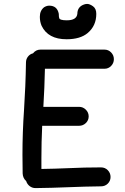

<svg xmlns="http://www.w3.org/2000/svg" viewBox="-20 -951 640 983"><path d="M162 12Q145 12 132 2Q119 -8 114 -24Q97 -39 96 -63L95 -159Q95 -274 103 -388Q111 -509 113 -631Q113 -648 123 -661Q133 -674 149 -678Q164 -697 187 -697H515Q535 -697 549 -682.5Q563 -668 563 -648Q563 -628 549 -613.5Q535 -599 515 -599H210Q208 -502 202 -404H385Q405 -404 419.5 -389.5Q434 -375 434 -355Q434 -335 419.5 -321Q405 -307 385 -307H196Q192 -224 192 -141V-86Q261 -87 329 -90Q413 -94 497 -94Q518 -94 532 -79.5Q546 -65 546 -45Q546 -25 532 -11Q518 3 497 3Q413 4 329.5 7.5Q246 11 162 12ZM321 -750Q226 -750 193 -819Q184 -840 184 -865Q184 -897 206 -914Q219 -922 232 -922Q273 -922 281 -880Q281 -865 283 -859Q285 -847 322 -847Q372 -847 376 -880Q376 -913 405 -926Q416 -931 426 -931Q439 -931 456 -919Q473 -907 473 -880Q473 -819 429 -782Q391 -750 321 -750Z"/></svg>

Font: Bad Comic
Style: Regular
Weight: 400
Designer: GGBotNet
Foundry: f0n7
Version: 0.9